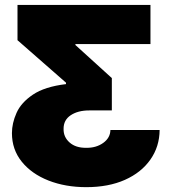

<svg xmlns="http://www.w3.org/2000/svg" viewBox="-20 -566 691 777"><path d="M626 -40Q625.5 27.3 588.6 79.8Q551.8 132.3 485.4 161.9Q418.9 191.4 329.1 191.4Q244.6 191.4 176.3 164.6Q107.9 137.7 68.1 88.4Q28.3 39.1 28.3 -27.3Q28.3 -67.4 46.9 -109.1Q65.4 -150.9 113.3 -183.1Q161.1 -215.3 247.1 -225.6V-231.4L50.8 -403.3V-545.9H588.9V-387.7H285.2V-383.8L432.6 -250V-119.1H340.8Q295.4 -119.1 266.1 -99.6Q236.8 -80.1 237.3 -43.9Q236.8 -11.2 261.7 10.7Q286.6 32.7 329.1 32.2Q369.6 32.7 397.9 12.2Q426.3 -8.3 426.8 -40Z"/></svg>

Font: Inter Tight Black
Style: Regular
Weight: 900
Designer: Rasmus Andersson
Foundry: rsms
Version: Version 3.004; ttfautohint (v1.8.4.7-5d5b)